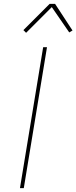

<svg xmlns="http://www.w3.org/2000/svg" viewBox="-20 -981 398 1001"><path d="M84 0 205 -735H225L104 0ZM116 -810 102 -824 239 -961H267L358 -822L341 -812L250 -944Z"/></svg>

Font: Iosevka Aile Thin Oblique
Style: Regular
Weight: 100
Italic angle: -9°
Designer: Belleve Invis
Foundry: Belleve Invis
Version: Version 31.1.0; ttfautohint (v1.8.4)